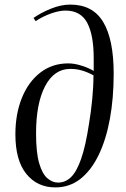

<svg xmlns="http://www.w3.org/2000/svg" viewBox="-20 -802 550 836"><path d="M126 -724Q159 -747 202.5 -764.5Q246 -782 286 -782Q384 -782 429.5 -706Q475 -630 475 -481Q475 -375 458.5 -284.5Q442 -194 409.5 -127Q377 -60 330 -23Q283 14 221 14Q142 14 94.5 -45Q47 -104 47 -217Q47 -305 75 -375Q103 -445 155 -485.5Q207 -526 277 -526Q305 -526 337 -515.5Q369 -505 388 -493V-548Q388 -650 359.5 -703Q331 -756 265 -756Q239 -756 204 -744Q169 -732 135 -710ZM233 -7Q264 -7 288.5 -30Q313 -53 333 -109.5Q353 -166 368 -266Q376 -313 381.5 -369Q387 -425 387 -474Q361 -488 337 -495Q313 -502 286 -502Q216 -502 176.5 -427Q137 -352 137 -221Q137 -138 150.5 -91.5Q164 -45 186 -26Q208 -7 233 -7Z"/></svg>

Font: Literata 72pt
Style: Italic
Weight: 400
Italic angle: -2°
Designer: Latin by Veronika Burian and Jose Scaglione. Greek by Irene Vlachou. Cyrillic by Vera Evstafieva
Foundry: TypeTogether
Version: Version 3.002